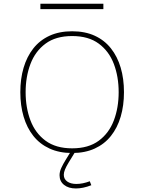

<svg xmlns="http://www.w3.org/2000/svg" viewBox="-20 -825 783 1042"><path d="M541 -804.7H199.2V-775.4H541ZM371.6 -655.3Q301.8 -655.3 249 -631.1Q196.3 -606.9 161.1 -562.5Q126 -518.1 108.2 -457.8Q90.3 -397.5 90.3 -324.7Q90.3 -252.4 108.2 -191.9Q126 -131.3 161.1 -87.2Q196.3 -43 249 -18.8Q301.8 5.4 371.6 5.4Q441.4 5.4 494.1 -18.8Q546.9 -43 582 -87.2Q617.2 -131.3 635 -191.9Q652.8 -252.4 652.8 -324.7Q652.8 -397.5 635 -457.8Q617.2 -518.1 582 -562.5Q546.9 -606.9 494.1 -631.1Q441.4 -655.3 371.6 -655.3ZM371.6 -629.4Q460.4 -629.4 516.1 -588.1Q571.8 -546.9 597.9 -477.8Q624 -408.7 624 -324.7Q624 -240.7 597.9 -171.6Q571.8 -102.5 516.1 -61.3Q460.4 -20 371.6 -20Q283.2 -20 227.3 -61.3Q171.4 -102.5 145.3 -171.6Q119.1 -240.7 119.1 -324.7Q119.1 -408.7 145.3 -477.8Q171.4 -546.9 227.1 -588.1Q282.7 -629.4 371.6 -629.4ZM467.3 158.7Q428.7 173.3 394.5 173.3Q363.3 173.3 344.7 159.9Q326.2 146.5 326.2 123.5Q326.2 110.8 332.8 94.7Q339.4 78.6 353 56.2L387.2 0.5L386.2 -0.5L362.3 -5.9V0.5L335.9 43.5Q322.3 65.4 312.7 86.2Q303.2 106.9 303.2 126Q303.2 158.7 327.4 178.2Q351.6 197.8 392.1 197.8Q430.7 197.8 475.6 180.2Z"/></svg>

Font: Estedad VF
Style: Regular
Weight: 100
Designer: Amin Abedi
Version: Version 7.3